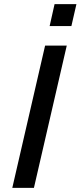

<svg xmlns="http://www.w3.org/2000/svg" viewBox="-20 -911 391 931"><path d="M220.7 -784.7 244.6 -891.1H350.6L326.2 -784.7ZM39.6 0 198.7 -689.9H303.7L144.5 0Z"/></svg>

Font: HK Grotesk SmBold Legacy Italic
Style: Regular
Weight: 600
Italic angle: -13°
Designer: Alfredo Marco Pradil
Foundry: Hanken Design Co.
Version: Version 2.022;PS 002.022;hotconv 1.0.88;makeotf.lib2.5.64775